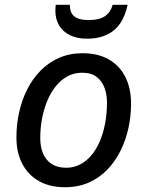

<svg xmlns="http://www.w3.org/2000/svg" viewBox="-20 -766 608 794"><path d="M248 8.3Q186.5 8.3 141.6 -16.8Q96.7 -42 72.3 -88.4Q47.9 -134.8 47.9 -198.2Q47.9 -251 59.1 -301.5Q70.3 -352.1 92.5 -396.2Q114.7 -440.4 147.9 -474.1Q181.2 -507.8 224.6 -526.9Q268.1 -545.9 321.8 -545.9Q384.3 -545.9 429 -520.8Q473.6 -495.6 497.8 -448.7Q522 -401.9 522 -336.9Q522 -285.6 511 -235.8Q500 -186 478 -141.8Q456.1 -97.7 423.3 -64Q390.6 -30.3 346.9 -11Q303.2 8.3 248 8.3ZM254.9 -72.3Q283.7 -72.3 309.3 -85Q335 -97.7 355.7 -121.3Q376.5 -145 391.4 -178.5Q406.2 -211.9 414.3 -253.7Q422.4 -295.4 422.4 -343.8Q422.4 -374.5 412.4 -402.3Q402.3 -430.2 379.9 -447.8Q357.4 -465.3 319.8 -465.3Q287.1 -465.3 260 -450.9Q232.9 -436.5 211.9 -410.9Q190.9 -385.3 176.5 -351.3Q162.1 -317.4 154.3 -277.8Q146.5 -238.3 146.5 -195.8Q146.5 -136.7 174.6 -104.5Q202.6 -72.3 254.9 -72.3ZM339.8 -606Q298.8 -606 269.5 -620.4Q240.2 -634.8 224.6 -660.6Q209 -686.5 209 -721.7Q209 -728.5 209.5 -734.4Q210 -740.2 210.4 -746.1H269Q268.6 -726.1 275.9 -711.9Q283.2 -697.8 300.8 -690.4Q318.4 -683.1 347.2 -683.1Q391.1 -683.1 414.6 -699.5Q438 -715.8 445.8 -746.1H507.8Q492.2 -673.8 450 -639.9Q407.7 -606 339.8 -606Z"/></svg>

Font: Open Sans Medium
Style: Italic
Weight: 500
Italic angle: -12°
Designer: Monotype Design Team
Foundry: Monotype Imaging Inc.
Version: Version 3.000